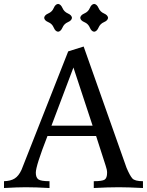

<svg xmlns="http://www.w3.org/2000/svg" viewBox="-24 -944 738 964"><path d="M693.8 0Q617.2 -3.9 573.2 -3.9Q518.6 -3.9 446.8 0V-34.2Q489.3 -34.2 501.5 -42.2Q513.7 -50.3 513.7 -77.1Q513.7 -91.8 506.3 -112.8L458.5 -261.2H214.4Q155.8 -111.3 155.8 -77.1Q155.8 -53.2 168.2 -43.7Q180.7 -34.2 224.6 -34.2V0Q154.8 -3.9 105 -3.9Q64.9 -3.9 -3.9 0V-34.2Q29.8 -35.2 49.8 -47.9Q69.8 -60.5 84 -91.3L318.4 -686L396 -710.4L611.3 -101.6Q627.9 -62.5 640.4 -48.3Q652.8 -34.2 693.8 -34.2ZM440.9 -313 344.7 -605 234.4 -313ZM448.7 -784.7Q435.1 -786.1 427 -805.4Q418.9 -824.7 399.7 -832.8Q380.4 -840.8 378.9 -854.5Q380.4 -868.2 399.7 -876.5Q418.9 -884.8 427 -903.8Q435.1 -922.9 448.7 -924.3Q462.4 -922.9 470.7 -903.8Q479 -884.8 498 -876.5Q517.1 -868.2 518.6 -854.5Q517.1 -840.8 498 -832.8Q479 -824.7 470.7 -805.4Q462.4 -786.1 448.7 -784.7ZM267.6 -784.7Q253.9 -786.1 245.8 -805.4Q237.8 -824.7 218.5 -832.8Q199.2 -840.8 197.8 -854.5Q199.2 -868.2 218.5 -876.5Q237.8 -884.8 245.8 -903.8Q253.9 -922.9 267.6 -924.3Q281.2 -922.9 289.6 -903.8Q297.9 -884.8 316.9 -876.5Q335.9 -868.2 337.4 -854.5Q335.9 -840.8 316.9 -832.8Q297.9 -824.7 289.6 -805.4Q281.2 -786.1 267.6 -784.7Z"/></svg>

Font: Kelvinch
Style: Regular
Weight: 400
Designer: Paul James MIller
Foundry: High-Logic / Made with FontCreator
Version: Version 3.30 September 23, 2016